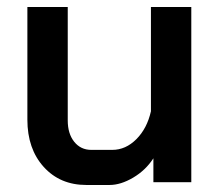

<svg xmlns="http://www.w3.org/2000/svg" viewBox="-20 -519 629 547"><path d="M58 -178V-499H173V-176Q173 -138 191.5 -115Q210 -92 240 -92H300Q338 -92 368.5 -122.5Q399 -153 410 -202V-499H525V0H417V-68Q395 -34 359.5 -13Q324 8 292 8H226Q151 8 104.5 -43.5Q58 -95 58 -178Z"/></svg>

Font: Bai Jamjuree SemiBold
Style: Regular
Weight: 600
Version: Version 1.000; ttfautohint (v1.6)